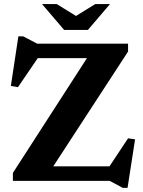

<svg xmlns="http://www.w3.org/2000/svg" viewBox="-20 -891 704 946"><path d="M611 -676V-637L222 -40L150.5 -71.5H519.5L611 -209.5L645.5 -204.5L608.5 34.5H584.5L520.5 0H43.5V-39L429 -636.5L515.5 -604.5H166L68.5 -461.5L33.5 -467.5L70.5 -712H94L163 -676ZM368 -804H341L449.5 -871H522L413 -743.5H296L187 -871H259.5Z"/></svg>

Font: Newsreader 16pt 16pt
Style: Bold
Weight: 700
Version: Version 1.003